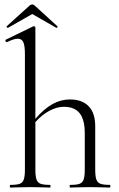

<svg xmlns="http://www.w3.org/2000/svg" viewBox="-20 -843 536 863"><path d="M474 0Q451 0 437 -1L385 -2L332 -1Q319 0 296 0Q293 0 293 -6Q293 -12 296 -12Q325 -12 338 -17Q351 -22 356 -36.5Q361 -51 361 -81V-244Q361 -305 338 -334Q315 -363 267 -363Q235 -363 201 -344.5Q167 -326 139 -294V-81Q139 -51 144 -36.5Q149 -22 162.5 -17Q176 -12 205 -12Q207 -12 207 -6Q207 0 205 0Q182 0 168 -1L116 -2L63 -1Q50 0 27 0Q24 0 24 -6Q24 -12 27 -12Q56 -12 69 -17Q82 -22 87 -36.5Q92 -51 92 -81V-600Q92 -637 85 -653Q78 -669 60 -669Q43 -669 12 -654H10Q6 -654 4.5 -659Q3 -664 7 -665L130 -725H132Q139 -725 139 -718V-309Q179 -355 216.5 -375.5Q254 -396 294 -396Q349 -396 378.5 -365.5Q408 -335 408 -275V-81Q408 -51 413 -36.5Q418 -22 431.5 -17Q445 -12 474 -12Q476 -12 476 -6Q476 0 474 0ZM113 -818Q118 -823 125 -823Q131 -823 136 -818L238 -725Q239 -725 239 -723Q239 -721 236.5 -719Q234 -717 233 -718L125 -780L16 -718Q14 -717 11 -720.5Q8 -724 10 -725Z"/></svg>

Font: Cormorant Infant Light
Style: Regular
Weight: 300
Designer: Christian Thalmann (Catharsis Fonts)
Version: Version 3.000